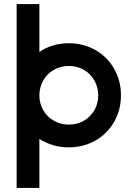

<svg xmlns="http://www.w3.org/2000/svg" viewBox="-20 -726 648 946"><path d="M174 -42V200H62V-706H174V-470Q237 -513 319 -513Q391 -513 450 -479.5Q509 -446 542.5 -387Q576 -328 576 -256Q576 -185 542.5 -126Q509 -67 450 -33.5Q391 0 319 0Q238 0 174 -42ZM464 -256Q464 -296 445 -329.5Q426 -363 393 -382Q360 -401 319 -401Q279 -401 245.5 -382Q212 -363 193 -329.5Q174 -296 174 -256Q174 -216 193 -183Q212 -150 245.5 -131Q279 -112 319 -112Q360 -112 393 -131Q426 -150 445 -183Q464 -216 464 -256Z"/></svg>

Font: Lineal Medium
Style: Regular
Weight: 600
Designer: Created by Frank Adebiaye with contributions from Anton Moglia & Ariel Martín Pérez
Created by Frank ADEBIAYE with FontF
Foundry: Velvetyne Type Foundry
Version: Version 2.000